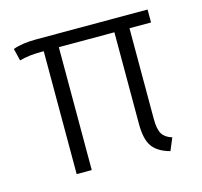

<svg xmlns="http://www.w3.org/2000/svg" viewBox="-83 -614 752 714"><g transform="rotate(-15 293.0 -257.5)"><path d="M460 -473.1V-124Q460 -84 471.2 -65.9Q482.4 -47.9 508.8 -40L488.8 7.8Q440.9 -5.4 421.4 -33.7Q401.9 -62 401.9 -119.1V-473.1H188V0H129.9V-473.1H121.1Q72.3 -473.1 36.1 -462.9L24.9 -509.8Q59.1 -522.9 115.2 -522.9H543V-473.1Z"/></g></svg>

Font: FiraSans-Light
Style: Regular
Weight: 300
Designer: Carrois Corporate & Edenspiekermann AG
Foundry: Carrois Corporate GbR & Edenspiekermann AG
Version: Version 3.106;PS 003.106;hotconv 1.0.70;makeotf.lib2.5.58329